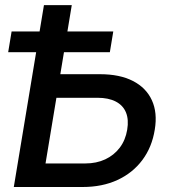

<svg xmlns="http://www.w3.org/2000/svg" viewBox="-20 -748 693 768"><path d="M187 -451.2H379.9Q459 -451.2 511.7 -424.1Q564.5 -397 587.4 -347.2Q610.4 -297.4 599.1 -229.5Q587.9 -159.2 549.3 -107.7Q510.7 -56.2 450 -28.1Q389.2 0 310.5 0H35.2L155.8 -727.5H267.1L162.1 -94.2H321.3Q365.7 -94.2 400.9 -110.6Q436 -127 459 -157.2Q481.9 -187.5 488.8 -229Q495.6 -269.5 483.9 -298.1Q472.2 -326.7 443.1 -341.8Q414.1 -356.9 369.6 -356.9H171.9ZM12.7 -539.1 26.4 -622.1H433.1L419.4 -539.1Z"/></svg>

Font: Inter Medium
Style: Italic
Weight: 500
Italic angle: -9.3988°
Designer: Rasmus Andersson
Foundry: rsms
Version: Version 4.001;git-66647c0bb